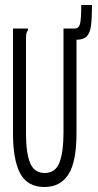

<svg xmlns="http://www.w3.org/2000/svg" viewBox="-20 -737 390 768"><path d="M158 11Q90 11 61 -43Q32 -97 32 -203V-623H92V-616Q87 -610 85.5 -603Q84 -596 84 -579V-202Q84 -125 100.5 -85Q117 -45 159 -45Q202 -45 218 -87.5Q234 -130 234 -205V-623H286V-206Q286 -89 253.5 -39Q221 11 158 11ZM286 -578 279 -623Q295 -623 300 -641Q305 -659 305 -717H348Q348 -665 344 -634.5Q340 -604 326.5 -591Q313 -578 286 -578Z"/></svg>

Font: Inconsolata ExtraCondensed
Style: Regular
Weight: 400
Width: 2
Monospace: yes
Designer: Raph Levien, Cyreal, Brenton Simpson
Foundry: Raph Levien, Cyreal, Google
Version: Version 3.000; ttfautohint (v1.8.2.53-6de2)